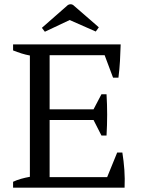

<svg xmlns="http://www.w3.org/2000/svg" viewBox="-20 -868 651 888"><path d="M538.1 -662.6Q537.1 -624.5 534.9 -585.9Q532.7 -547.4 527.8 -508.8H502.9L463.9 -612.8H209.5V-362.3H412.6L449.2 -432.1H472.7Q478.5 -338.4 472.7 -241.2H449.2L412.6 -313H209.5V-48.8H475.6L522 -162.6H545.9Q552.2 -123.5 555.2 -82.5Q558.1 -41.5 556.2 0H40.5V-27.3Q58.1 -35.6 77.4 -41Q96.7 -46.4 118.2 -50.3V-611.3Q99.1 -614.7 79.6 -620.8Q60.1 -627 40.5 -634.8V-662.6ZM187.5 -721.2 173.8 -739.3 293.9 -844.7Q299.3 -848.1 306.2 -848.4Q313 -848.6 318.4 -844.7L437 -741.7L422.9 -722.2L302.2 -775.4Z"/></svg>

Font: PT Astra Serif
Style: Regular
Weight: 400
Designer: A.Korolkova, I. Chaeva
Foundry: ParaType Ltd
Version: Version 1.002